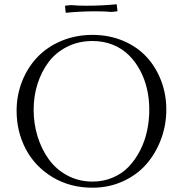

<svg xmlns="http://www.w3.org/2000/svg" viewBox="-20 -875 857 903"><path d="M58.1 -354Q58.1 -427.2 84 -492.7Q109.9 -558.1 156 -606.4Q202.1 -654.8 269.3 -682.9Q336.4 -710.9 415 -710.9Q493.2 -710.9 559.1 -683.1Q625 -655.3 669.2 -607.4Q713.4 -559.6 737.8 -495.6Q762.2 -431.6 762.2 -359.9Q762.2 -286.6 737.3 -220Q712.4 -153.3 668.2 -102.8Q624 -52.2 558.1 -22.2Q492.2 7.8 415 7.8Q309.1 7.8 226.8 -42Q144.5 -91.8 101.3 -173.8Q58.1 -255.9 58.1 -354ZM138.2 -358.9Q138.2 -293.5 156.7 -233.4Q175.3 -173.3 209.5 -125.7Q243.7 -78.1 297.1 -49.6Q350.6 -21 415 -21Q466.3 -21 510.5 -39.8Q554.7 -58.6 585.7 -91.3Q616.7 -124 638.9 -167.2Q661.1 -210.4 671.6 -259.3Q682.1 -308.1 682.1 -359.9Q682.1 -409.7 671.4 -456.5Q660.6 -503.4 638.7 -544.4Q616.7 -585.4 585.4 -616.2Q554.2 -647 510.5 -664.6Q466.8 -682.1 415 -682.1Q349.6 -682.1 296.1 -655.3Q242.7 -628.4 208.7 -583.3Q174.8 -538.1 156.5 -480.5Q138.2 -422.9 138.2 -358.9ZM286.1 -842.8V-848.1L314 -851.1Q343.8 -848.1 388.2 -848.1Q459 -848.1 528.8 -855L532.2 -827.1V-821.8L503.9 -818.8Q474.1 -821.8 430.2 -821.8Q358.9 -821.8 289.1 -814.9Z"/></svg>

Font: Dihjauti
Style: Regular
Weight: 400
Designer: T. Christopher White
Version: Version 3.0.0